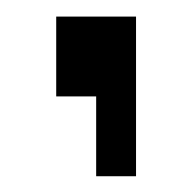

<svg xmlns="http://www.w3.org/2000/svg" viewBox="-20 -118 235 235"><path d="M48.8 0V-97.7H146.5V97.7H97.7V0Z"/></svg>

Font: BabelStone Runic Beowulf
Style: Regular
Weight: 400
Designer: Andrew West
Foundry: BabelStone
Version: Version 7.004;November 9, 2023